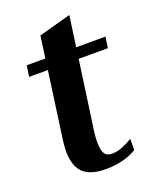

<svg xmlns="http://www.w3.org/2000/svg" viewBox="-130 -746 668 832"><g transform="rotate(-20 204.0 -330.0)"><path d="M44.4 -529.8H130.4L144.5 -630.9L292.5 -671.4L272.5 -529.8H407.7L400.4 -479H265.6L222.2 -169.9Q213.4 -110.4 220.7 -76.7Q228 -43 260.7 -43Q285.6 -43 310.3 -53Q335 -63 356.9 -77.1V-25.4Q331.5 -8.8 293.2 1Q254.9 10.7 213.9 10.7Q129.4 10.7 98.6 -34.4Q67.9 -79.6 81.1 -172.4L123.5 -479H37.1Z"/></g></svg>

Font: Noticia Text
Style: Bold Italic
Weight: 700
Italic angle: -8°
Designer: JM Sole
Foundry: JM Sole
Version: Version 1.003